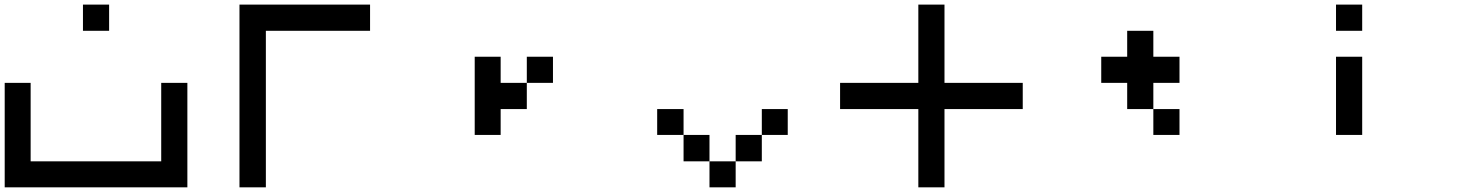

<svg xmlns="http://www.w3.org/2000/svg" viewBox="-20 -797 6261 817"><path d="M0 0Q0 -111.3 0 -444.3Q27.3 -444.3 110.4 -444.3Q110.4 -361.3 110.4 -110.4Q250 -110.4 666 -110.4Q666 -194.3 666 -444.3Q694.3 -444.3 777.3 -444.3Q777.3 -333 777.3 0Q583 0 0 0ZM333 -666Q333 -694.3 333 -777.3Q360.4 -777.3 444.3 -777.3Q444.3 -750 444.3 -666Q416 -666 333 -666Z M999 0Q999 -194.3 999 -777.3Q1138.7 -777.3 1554.7 -777.3Q1554.7 -750 1554.7 -666Q1444.3 -666 1111.3 -666Q1111.3 -500 1111.3 0Q1083 0 999 0Z M2000 -222.7Q2000 -305.7 2000 -555.7Q2027.3 -555.7 2110.4 -555.7Q2110.4 -527.3 2110.4 -444.3Q2137.7 -444.3 2221.7 -444.3Q2221.7 -416 2221.7 -333Q2193.4 -333 2110.4 -333Q2110.4 -305.7 2110.4 -222.7Q2083 -222.7 2000 -222.7ZM2221.7 -444.3Q2221.7 -471.7 2221.7 -555.7Q2249 -555.7 2333 -555.7Q2333 -527.3 2333 -444.3Q2304.7 -444.3 2221.7 -444.3Z M2999 0Q2999 -27.3 2999 -110.4Q3026.4 -110.4 3110.4 -110.4Q3110.4 -83 3110.4 0Q3082 0 2999 0ZM2888.7 -110.4Q2888.7 -138.7 2888.7 -222.7Q2916 -222.7 2999 -222.7Q2999 -194.3 2999 -110.4Q2971.7 -110.4 2888.7 -110.4ZM3110.4 -110.4Q3110.4 -138.7 3110.4 -222.7Q3137.7 -222.7 3221.7 -222.7Q3221.7 -194.3 3221.7 -110.4Q3193.4 -110.4 3110.4 -110.4ZM2776.4 -222.7Q2776.4 -250 2776.4 -333Q2804.7 -333 2888.7 -333Q2888.7 -305.7 2888.7 -222.7Q2860.4 -222.7 2776.4 -222.7ZM3221.7 -222.7Q3221.7 -250 3221.7 -333Q3249 -333 3332 -333Q3332 -305.7 3332 -222.7Q3304.7 -222.7 3221.7 -222.7Z M3887.7 0Q3887.7 -83 3887.7 -333Q3804.7 -333 3554.7 -333Q3554.7 -360.4 3554.7 -444.3Q3637.7 -444.3 3887.7 -444.3Q3887.7 -527.3 3887.7 -777.3Q3915 -777.3 3999 -777.3Q3999 -694.3 3999 -444.3Q4082 -444.3 4332 -444.3Q4332 -416 4332 -333Q4249 -333 3999 -333Q3999 -250 3999 0Q3970.7 0 3887.7 0Z M4887.7 -222.7Q4887.7 -250 4887.7 -333Q4915 -333 4999 -333Q4999 -305.7 4999 -222.7Q4970.7 -222.7 4887.7 -222.7ZM4776.4 -333Q4776.4 -360.4 4776.4 -444.3Q4749 -444.3 4666 -444.3Q4666 -471.7 4666 -555.7Q4693.4 -555.7 4776.4 -555.7Q4776.4 -583 4776.4 -666Q4803.7 -666 4887.7 -666Q4887.7 -638.7 4887.7 -555.7Q4915 -555.7 4999 -555.7Q4999 -527.3 4999 -444.3Q4970.7 -444.3 4887.7 -444.3Q4887.7 -416 4887.7 -333Q4859.4 -333 4776.4 -333Z M5665 -222.7Q5665 -305.7 5665 -555.7Q5692.4 -555.7 5776.4 -555.7Q5776.4 -471.7 5776.4 -222.7Q5748 -222.7 5665 -222.7ZM5665 -666Q5665 -694.3 5665 -777.3Q5692.4 -777.3 5776.4 -777.3Q5776.4 -750 5776.4 -666Q5748 -666 5665 -666Z"/></svg>

Font: leko majuna
Style: pona
Weight: 400
Designer: Kelsey Higham
Version: Version 2.0